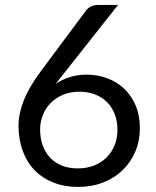

<svg xmlns="http://www.w3.org/2000/svg" viewBox="-20 -736 620 764"><path d="M324.7 -439Q367.7 -439 406.2 -424.8Q444.8 -410.6 473.9 -383.3Q502.9 -356 519.8 -316.2Q536.6 -276.4 536.6 -225.6Q536.6 -175.8 518.6 -133.3Q500.5 -90.8 468.3 -59.3Q436 -27.8 390.6 -10Q345.2 7.8 290.5 7.8Q236.8 7.8 193.1 -9.3Q149.4 -26.4 118.4 -58.1Q87.4 -89.8 70.6 -135.3Q53.7 -180.7 53.7 -236.3Q53.7 -283.7 74.7 -336.7Q95.7 -389.6 141.1 -450.7L322.8 -694.8Q329.6 -704.1 342 -710.2Q354.5 -716.3 370.6 -716.3H449.7L201.2 -401.9Q226.6 -419.4 257.6 -429.2Q288.6 -439 324.7 -439ZM139.6 -221.2Q139.6 -186.5 149.7 -158Q159.7 -129.4 179 -108.9Q198.2 -88.4 226.1 -77.1Q253.9 -65.9 289.1 -65.9Q325.2 -65.9 354.2 -77.4Q383.3 -88.9 404.1 -109.4Q424.8 -129.9 436 -158Q447.3 -186 447.3 -219.2Q447.3 -253.9 436.3 -282.2Q425.3 -310.5 405.3 -330.3Q385.3 -350.1 357.2 -360.6Q329.1 -371.1 295.9 -371.1Q259.8 -371.1 230.7 -358.9Q201.7 -346.7 181.4 -325.9Q161.1 -305.2 150.4 -277.8Q139.6 -250.5 139.6 -221.2Z"/></svg>

Font: Kantumruy
Style: Regular
Weight: 400
Foundry: Sovichet Tep
Version: Version 1.3000